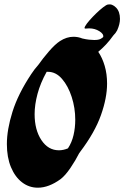

<svg xmlns="http://www.w3.org/2000/svg" viewBox="-20 -871 578 893"><path d="M262 -38Q207 2 156 2Q115 2 82.5 -23Q50 -48 31 -93.5Q12 -139 12 -201Q12 -268 38 -351Q64 -434 125 -526Q140 -549 158 -569Q179 -599 207.5 -632Q236 -665 259 -680Q290 -700 322 -700Q343 -700 363 -692Q380 -688 394 -686.5Q408 -685 418 -685Q438 -685 447.5 -690Q457 -695 460 -699Q463 -713 442 -726Q421 -739 395 -739L377 -738Q370 -738 376 -749Q382 -760 396 -776Q410 -792 427 -808.5Q444 -825 459.5 -837Q475 -849 482 -850Q502 -854 520 -835.5Q538 -817 538 -783Q538 -759 525 -730Q519 -718 507 -706Q490 -682 472.5 -663.5Q455 -645 437 -630Q456 -602 467 -564.5Q478 -527 478 -482Q478 -416 449.5 -335.5Q421 -255 353 -165Q350 -161 348 -158Q332 -126 308 -90.5Q284 -55 262 -38ZM141 -340Q141 -267 172.5 -219.5Q204 -172 254 -172Q275 -172 296 -181Q314 -208 322 -242.5Q330 -277 330 -314Q330 -369 313.5 -420Q297 -471 268.5 -504Q240 -537 203 -537Q200 -537 197 -537Q168 -485 154.5 -434.5Q141 -384 141 -340Z"/></svg>

Font: Ga Maamli
Style: Regular
Weight: 400
Designer: Afotey Clement Nii Odai, Ama Asantewa Diaka, David Abbey-Thompson
Foundry: Sorkin Type Co.
Version: Version 1.000; ttfautohint (v1.8.4.7-5d5b)